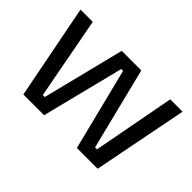

<svg xmlns="http://www.w3.org/2000/svg" viewBox="-91 -717 941 941"><g transform="rotate(45 379.5 -246.0)"><path d="M122 0H266L373 -427H386L493 0H637L733.5 -492H648L567.5 -65H554L447.5 -492H312L205 -65H191.5L111 -492H26Z"/></g></svg>

Font: MCL Standard
Style: Regular
Weight: 400
Designer: Květoslav Bartoš
Foundry: Florian Karsten
Version: Version 1.001;Glyphs 3.2.3 (3260)